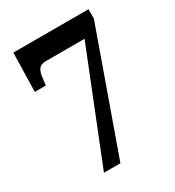

<svg xmlns="http://www.w3.org/2000/svg" viewBox="-173 -816 837 918"><g transform="rotate(-30 245.5 -357.0)"><path d="M130 0 370 -601H155Q131 -601 119.5 -588Q108 -575 104 -549L98 -500H37L42 -714H457V-663L221 0Z"/></g></svg>

Font: Noto Serif Tamil Condensed ExtraBold
Style: Regular
Weight: 800
Width: 3
Designer: Indian Type Foundry, Tom Grace, and the Monotype Design Team
Foundry: Monotype Imaging Inc.
Version: Version 2.004; ttfautohint (v1.8.4.7-5d5b)